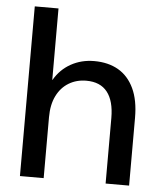

<svg xmlns="http://www.w3.org/2000/svg" viewBox="-52 -760 677 806"><g transform="rotate(5 287.0 -357.5)"><path d="M62 0V-715H162V-414H163Q189 -459 233 -483.5Q277 -508 331 -508Q390 -508 432.5 -483.5Q475 -459 498.5 -409.5Q522 -360 522 -286V0H423V-276Q423 -348 393.5 -385.5Q364 -423 305 -423Q264 -423 231.5 -403.5Q199 -384 180.5 -347Q162 -310 162 -257V0Z"/></g></svg>

Font: DM Sans 28pt Medium
Style: Regular
Weight: 500
Version: Version 4.004;gftools[0.9.30]